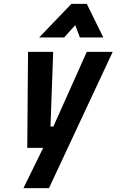

<svg xmlns="http://www.w3.org/2000/svg" viewBox="-20 -770 607 1000"><path d="M126 -500H257L243 -111H258L432 -500H567L235 210H102L205 0H122ZM184 -575 352 -750H432L518 -575H396L372 -639L314 -575Z"/></svg>

Font: Titillium Web
Style: Bold Italic
Weight: 700
Italic angle: -13°
Version: Version 1.002;PS 57.000;hotconv 1.0.70;makeotf.lib2.5.55311